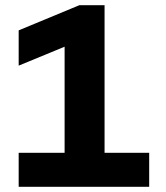

<svg xmlns="http://www.w3.org/2000/svg" viewBox="-20 -720 640 740"><path d="M52 0V-131H229V-540L52 -467V-603L286 -700H383V-131H555V0Z"/></svg>

Font: Red Hat Mono
Style: Bold
Weight: 700
Monospace: yes
Designer: Pentagram, MCKL
Foundry: Pentagram, MCKL
Version: Version 1.023; ttfautohint (v1.8.3)